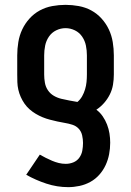

<svg xmlns="http://www.w3.org/2000/svg" viewBox="-20 -548 540 791"><path d="M261 223Q215 223 171 208.5Q127 194 88 172L144 89Q156 96 169 102.5Q182 109 195 114.5Q208 120 222 123.5Q236 127 251 127Q267 127 282 121Q297 115 306.5 102Q316 89 319 73Q322 57 322 41Q322 26 318.5 10Q315 -6 304.5 -17.5Q294 -29 278.5 -34Q263 -39 247.5 -41.5Q232 -44 216.5 -47.5Q201 -51 185.5 -55Q170 -59 155.5 -65Q141 -71 127.5 -79Q114 -87 102 -97.5Q90 -108 81 -121Q72 -134 65.5 -148.5Q59 -163 55.5 -178.5Q52 -194 51.5 -209.5Q51 -225 51 -241V-320Q51 -347 55.5 -374.5Q60 -402 71.5 -426.5Q83 -451 101.5 -471.5Q120 -492 144 -505Q168 -518 195.5 -523Q223 -528 250 -528Q277 -528 304.5 -523Q332 -518 356 -505Q380 -492 398.5 -471.5Q417 -451 428.5 -426.5Q440 -402 444.5 -374.5Q449 -347 449 -320V-241Q449 -220 445.5 -199Q442 -178 432.5 -159Q423 -140 409 -124Q395 -108 377 -96Q392 -85 403 -69Q414 -53 421 -35Q428 -17 431 2Q434 21 434 40Q434 64 429.5 87.5Q425 111 415 132.5Q405 154 389 172Q373 190 352 201.5Q331 213 307.5 218Q284 223 261 223ZM299 -128Q311 -138 318.5 -151.5Q326 -165 330.5 -180Q335 -195 336.5 -210.5Q338 -226 338 -241V-320Q338 -340 334 -360Q330 -380 318.5 -397Q307 -414 288.5 -423Q270 -432 250 -432Q230 -432 211.5 -423Q193 -414 181.5 -397Q170 -380 166 -360Q162 -340 162 -320V-241Q162 -224 165 -207Q168 -190 177.5 -176Q187 -162 201.5 -153.5Q216 -145 232.5 -141Q249 -137 265.5 -134Q282 -131 299 -128Z"/></svg>

Font: Iosevka SS18
Style: Bold
Weight: 700
Monospace: yes
Designer: Belleve Invis
Foundry: Belleve Invis
Version: Version 25.1.1; ttfautohint (v1.8.4)